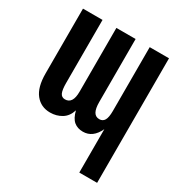

<svg xmlns="http://www.w3.org/2000/svg" viewBox="-176 -677 952 1008"><g transform="rotate(30 300.0 -172.5)"><path d="M557 205H449V-58Q417.5 10 357.5 10Q324.5 10 302.8 -8Q281 -26 270.5 -69Q258 -28.5 227.2 -9.8Q196.5 9 158 9Q102 9 68.8 -32.5Q35.5 -74 35.5 -157V-550H154V-168Q154 -127 162.2 -108.5Q170.5 -90 191.5 -90Q238 -90 238 -163V-550H354.5V-168Q354.5 -128.5 365.5 -109.2Q376.5 -90 399.5 -90Q420 -90 430 -107Q440 -124 440 -163V-550H557Z"/></g></svg>

Font: JuliaMono
Style: Bold
Weight: 700
Monospace: yes
Designer: cormullion
Foundry: corm
Version: Version 0.055; ttfautohint (v1.8.4)